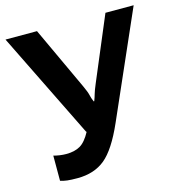

<svg xmlns="http://www.w3.org/2000/svg" viewBox="-108 -805 849 913"><g transform="rotate(-15 317.0 -348.5)"><path d="M77.9 -119.1V4.9Q93.5 10 111.7 12.2Q129.9 14.4 161.9 14.4Q244.6 14.4 298.3 -29.9Q352.1 -74.2 404.1 -192.4L632.1 -710.9H493.2L362.1 -399.7Q348.4 -367.4 344.2 -352.3Q340.1 -337.2 333 -318.6H330.1Q322 -337.4 318.7 -352.9Q315.4 -368.4 300.3 -400.9L156.2 -710.9H1.2L258.3 -188H260.7Q236.1 -142.1 208.6 -126.2Q181.2 -110.4 140.1 -110.4Q124.5 -110.4 107.9 -112.8Q91.3 -115.2 77.9 -119.1Z"/></g></svg>

Font: Roboto Flex
Style: Regular
Weight: 400
Designer: Berlow after Robertson
Foundry: Google
Version: Version 3.200;gftools[0.9.32]